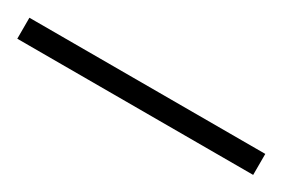

<svg xmlns="http://www.w3.org/2000/svg" viewBox="-12 -930 443 301"><g transform="rotate(30 209.5 -779.0)"><path d="M-4 -760H423V-798H-4Z"/></g></svg>

Font: Noto Serif Devanagari SemiCondensed Thin
Style: Regular
Weight: 100
Width: 4
Designer: Universal Thirst, Indian Type Foundry and the Monotype Design Team
Foundry: Monotype Imaging Inc.
Version: Version 2.004